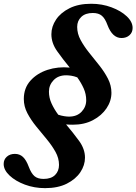

<svg xmlns="http://www.w3.org/2000/svg" viewBox="-46 -841 725 1020"><path d="M193.5 158.5Q136.5 158.5 86.2 139.8Q36 121 4.8 91.5Q-26.5 62 -26.5 30Q-26.5 6.5 -9.8 -8.5Q7 -23.5 33 -23.5Q58.5 -23.5 76 -7.2Q93.5 9 107 45.5Q120 80 137.2 94.8Q154.5 109.5 185.5 109.5Q225.5 109.5 246.5 88.8Q267.5 68 267.5 35Q267.5 -1 248.5 -34.8Q229.5 -68.5 201.8 -102Q174 -135.5 146.2 -169.5Q118.5 -203.5 99.5 -239.5Q80.5 -275.5 80.5 -315Q80.5 -373 115.5 -412.2Q150.5 -451.5 206.2 -469.8Q262 -488 324.5 -482Q288.5 -525.5 257.8 -568.8Q227 -612 227 -659Q227 -700 251.8 -737Q276.5 -774 323.8 -797.5Q371 -821 438.5 -821Q496 -821 546.2 -802.2Q596.5 -783.5 627.5 -754.2Q658.5 -725 658.5 -692.5Q658.5 -669 642 -654Q625.5 -639 599.5 -639Q551 -639 525 -708Q512.5 -742.5 495.2 -757.2Q478 -772 447 -772Q407.5 -772 385.8 -751.2Q364 -730.5 364 -698Q364 -662 382.5 -628Q401 -594 428 -560.5Q455 -527 482 -493Q509 -459 527.5 -423Q546 -387 546 -348Q546 -304.5 520 -265.8Q494 -227 448 -202.8Q402 -178.5 341.5 -178.5Q321.5 -178.5 305 -180Q342 -136.5 373.8 -93Q405.5 -49.5 405.5 -3.5Q405.5 37 380.8 74Q356 111 308.8 134.8Q261.5 158.5 193.5 158.5ZM320.5 -221.5Q363 -221.5 387.5 -247.5Q412 -273.5 412 -308.5Q412 -341.5 398.5 -371.5Q385 -401.5 364.5 -430Q347.5 -436.5 332 -438.8Q316.5 -441 305.5 -441Q263.5 -441 238.8 -415.2Q214 -389.5 214 -354Q214 -321.5 228 -291Q242 -260.5 263.5 -231.5Q280.5 -226 295.2 -223.8Q310 -221.5 320.5 -221.5Z"/></svg>

Font: Libre Caslon Text Bold
Style: Italic
Weight: 700
Italic angle: -22.583°
Designer: Pablo Impallari, Rodrigo Fuenzalida, Katja Schimmel
Foundry: Pablo Impallari, Rodrigo Fuenzalida
Version: Version 2.000